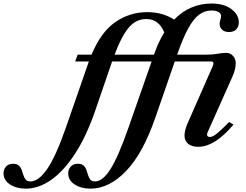

<svg xmlns="http://www.w3.org/2000/svg" viewBox="-344 -842 1430 1115"><path d="M558.5 -160Q486.5 49 388.2 151.2Q290 253.5 181 253.5Q126.5 253.5 89.2 229Q52 204.5 52 164.5Q52 141.5 66.8 125.2Q81.5 109 108.5 109Q130.5 109 141.5 119.5Q152.5 130 157.8 145.2Q163 160.5 167.8 176Q172.5 191.5 181.5 201.8Q190.5 212 209 211.5Q253 211 298.5 138.5Q344 66 402.5 -102L536.5 -485H307Q306.5 -483 305.5 -480.5L208.5 -198Q158 -51.5 92.8 49.2Q27.5 150 -45.8 201.8Q-119 253.5 -194 253.5Q-249 253.5 -286.2 229Q-323.5 204.5 -323.5 164.5Q-323.5 141.5 -309 125.2Q-294.5 109 -267.5 109Q-245.5 109 -234.5 119.5Q-223.5 130 -218 145.2Q-212.5 160.5 -207.8 176Q-203 191.5 -194 201.8Q-185 212 -166 211.5Q-119.5 211 -69.8 139Q-20 67 39 -102L171 -482Q172 -483.5 172.5 -485H92.5L107 -524.5H187.5Q242.5 -656.5 326.2 -714Q410 -771.5 510 -771.5Q559.5 -771.5 599 -759.5Q638.5 -747.5 667 -728Q714 -776 768.8 -798.8Q823.5 -821.5 884 -821.5Q957 -821.5 1000 -789Q1043 -756.5 1043 -711.5Q1043 -688 1028.5 -672Q1014 -656 985.5 -656Q960 -656 945.8 -669.8Q931.5 -683.5 931.5 -703Q931.5 -716.5 935.8 -727.8Q940 -739 940 -749.5Q940 -764 924.5 -772.5Q909 -781 884 -781Q844 -781 811.2 -756Q778.5 -731 748.2 -675.5Q718 -620 686 -527.5L685 -524.5H851.5Q892.5 -524.5 919.5 -529.8Q946.5 -535 969 -535Q992.5 -535 1008.8 -518Q1025 -501 1025 -473.5Q1025 -459 1020.5 -439.5Q1016 -420 1007.5 -401L862.5 -75.5Q859.5 -69.5 859 -66.5Q858.5 -63.5 858.5 -61Q858.5 -46.5 875 -46.5Q890 -46.5 913.8 -65Q937.5 -83.5 987 -133.5L1012 -118.5Q903.5 10.5 807.5 10.5Q769.5 10.5 748.5 -7Q727.5 -24.5 727.5 -54.5Q727.5 -68 732 -87Q736.5 -106 745 -125L890.5 -456Q895.5 -467 895.5 -474Q895.5 -485 883 -485H671ZM504.5 -731.5Q467.5 -731.5 437 -711.8Q406.5 -692 378.5 -646.8Q350.5 -601.5 321.5 -524.5H550.5L551.5 -528.5Q576.5 -599.5 610 -654Q594 -692 568.5 -711.8Q543 -731.5 504.5 -731.5Z"/></svg>

Font: Libre Caslon Text SemiBold Italic
Style: Regular
Weight: 600
Italic angle: -22.583°
Designer: Pablo Impallari, Rodrigo Fuenzalida, Katja Schimmel
Foundry: Pablo Impallari, Rodrigo Fuenzalida
Version: Version 2.000